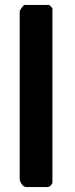

<svg xmlns="http://www.w3.org/2000/svg" viewBox="-20 -760 305 780"><path d="M180 -740H80C75 -740 60 -719 60 -713V-33C60 -22 72 0 87 0H173C182 0 193 -11 193 -20V-727Z"/></svg>

Font: Asimov Print
Style: C
Weight: 500
Designer: Google
Version: Version 2.000980: 2014